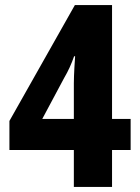

<svg xmlns="http://www.w3.org/2000/svg" viewBox="-20 -734 549 754"><path d="M493 -145V-267H420V-714H274L17 -259V-145H270V0H420V-145ZM270 -267H146L232 -428C248 -455 261 -484 271 -513H275C274 -501 270 -440 270 -407Z"/></svg>

Font: Noto Sans Sinhala UI Condensed ExtraBold
Style: Regular
Weight: 800
Width: 3
Designer: Jelle Bosma - Monotype Design Team
Foundry: Monotype Imaging Inc.
Version: Version 2.006